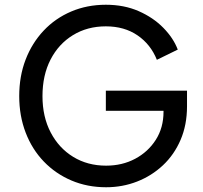

<svg xmlns="http://www.w3.org/2000/svg" viewBox="-20 -777 857 809"><path d="M427 12Q348 12 281 -16.5Q214 -45 164.5 -96.5Q115 -148 88 -218.5Q61 -289 61 -372Q61 -456 88 -526Q115 -596 164 -648Q213 -700 280 -728.5Q347 -757 426 -757Q503 -757 564.5 -730Q626 -703 668.5 -659.5Q711 -616 729 -568L641 -525Q615 -590 559.5 -628Q504 -666 426 -666Q348 -666 287.5 -629Q227 -592 193 -526Q159 -460 159 -372Q159 -285 193.5 -219Q228 -153 288.5 -116Q349 -79 427 -79Q495 -79 549.5 -108Q604 -137 636.5 -188Q669 -239 669 -306V-310H426V-395H768V-329Q768 -251 741 -188Q714 -125 666.5 -80.5Q619 -36 557.5 -12Q496 12 427 12Z"/></svg>

Font: Pitagon Sans Text Medium
Style: Regular
Weight: 500
Designer: Travis Tran
Foundry: Pitagon
Version: Version 1.000; ttfautohint (v1.8.4.7-5d5b);gftools[0.9.26]